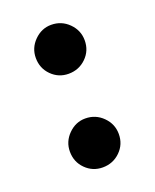

<svg xmlns="http://www.w3.org/2000/svg" viewBox="-89 -463 422 524"><g transform="rotate(-20 122.0 -201.0)"><path d="M121 6Q92 6 71.5 -14.5Q51 -35 51 -65Q51 -94 72 -115Q93 -136 121 -136Q151 -136 172 -115Q193 -94 193 -65Q193 -35 172 -14.5Q151 6 121 6ZM121 -266Q92 -266 71.5 -286.5Q51 -307 51 -337Q51 -366 72 -387Q93 -408 121 -408Q151 -408 172 -387Q193 -366 193 -337Q193 -307 172 -286.5Q151 -266 121 -266Z"/></g></svg>

Font: Lil Grotesk Bold
Style: Regular
Weight: 700
Designer: Bastien Sozeau
Foundry: NBR — Bastien Sozeau
Version: Version 4.002; ttfautohint (v1.8.4.7-5d5b)